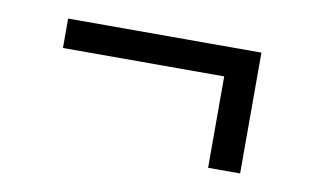

<svg xmlns="http://www.w3.org/2000/svg" viewBox="-39 -433 579 360"><g transform="rotate(10 250.0 -253.0)"><path d="M373 -138V-312H66V-368H434V-138Z"/></g></svg>

Font: Iosevka Term Light
Style: Regular
Weight: 300
Monospace: yes
Designer: Belleve Invis
Foundry: Belleve Invis
Version: Version 9.0.1; ttfautohint (v1.8.3)